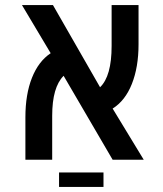

<svg xmlns="http://www.w3.org/2000/svg" viewBox="-20 -629 640 756"><path d="M185.5 -173V0H80V-167Q80 -257.5 105.8 -322.5Q131.5 -387.5 179.5 -419.5L66.5 -609H188.5L374 -285.5Q419.5 -329 419.5 -448V-609H525.5V-454.5Q525.5 -364.5 499.2 -298.5Q473 -232.5 423.5 -201.5L546 0H423.5L230.5 -330.5Q185.5 -285.5 185.5 -173ZM212.5 50H387.5V107H212.5Z"/></svg>

Font: JuliaMono Medium
Style: Regular
Weight: 500
Monospace: yes
Designer: cormullion
Foundry: corm
Version: Version 0.054; ttfautohint (v1.8.4)